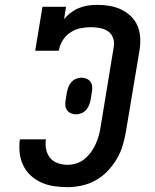

<svg xmlns="http://www.w3.org/2000/svg" viewBox="-20 -763 640 791"><path d="M258 8Q230 8 202.5 4Q175 0 150.5 -11Q126 -22 106.5 -40Q87 -58 75.5 -82Q64 -106 61 -134Q58 -162 62 -189H169Q166 -169 170 -148.5Q174 -128 186 -113Q198 -98 217.5 -91Q237 -84 258 -84Q276 -84 294 -89.5Q312 -95 327 -107Q342 -119 353.5 -134.5Q365 -150 373 -167Q381 -184 386 -201.5Q391 -219 394 -237L449 -572Q452 -590 445.5 -607.5Q439 -625 424.5 -634.5Q410 -644 391.5 -647.5Q373 -651 355 -651Q333 -651 311 -646.5Q289 -642 269.5 -629Q250 -616 238 -596Q226 -576 222 -554H125L155 -735H252L244 -684Q257 -700 273.5 -712Q290 -724 308 -731Q326 -738 344.5 -740.5Q363 -743 382 -743Q408 -743 433 -738.5Q458 -734 480 -723.5Q502 -713 519.5 -696Q537 -679 546.5 -656.5Q556 -634 557.5 -608.5Q559 -583 555 -557L499 -222Q494 -193 485.5 -164Q477 -135 461 -108Q445 -81 423 -58Q401 -35 374 -20Q347 -5 317 1.5Q287 8 258 8ZM293 -292Q283 -292 273 -296Q263 -300 257 -308Q251 -316 249.5 -326.5Q248 -337 250 -348L255 -380Q257 -391 261 -402.5Q265 -414 273 -423.5Q281 -433 292.5 -438Q304 -443 316 -443Q326 -443 336 -439Q346 -435 352 -427Q358 -419 359.5 -408.5Q361 -398 359 -387L354 -355Q352 -344 348 -332.5Q344 -321 336 -311.5Q328 -302 316.5 -297Q305 -292 293 -292Z"/></svg>

Font: Iosevka Slab Semibold Extended
Style: Italic
Weight: 600
Width: 7
Italic angle: -9°
Monospace: yes
Designer: Belleve Invis
Foundry: Belleve Invis
Version: Version 11.1.0; ttfautohint (v1.8.3)